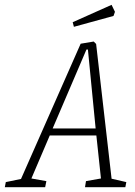

<svg xmlns="http://www.w3.org/2000/svg" viewBox="-73 -775 560 795"><path d="M450 -21 446 0H279L283 -25L345 -36L326 -214H133L57 -36L119 -25L114 0H-53L-49 -21L14 -34L261 -594L315 -603L325 -593L389 -35ZM145 -243H323L291 -570H285ZM228 -683 389 -755 403 -726 397 -709 233 -664Z"/></svg>

Font: Grenze ExtraLight
Style: Italic
Weight: 275
Italic angle: -10°
Designer: Renata Polastri
Foundry: Omnibus-Type
Version: Version 1.002; ttfautohint (v1.8)